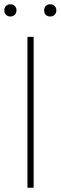

<svg xmlns="http://www.w3.org/2000/svg" viewBox="-43 -876 283 896"><path d="M114 -704V0H85V-704ZM5 -856Q18 -856 26 -848Q34 -840 34 -828Q34 -815 26 -807Q18 -799 5 -799Q-7 -799 -15 -807Q-23 -815 -23 -828Q-23 -840 -15 -848Q-7 -856 5 -856ZM191 -856Q204 -856 212 -848Q220 -840 220 -828Q220 -815 212 -807Q204 -799 191 -799Q178 -799 170.5 -807Q163 -815 163 -828Q163 -840 170.5 -848Q178 -856 191 -856Z"/></svg>

Font: Prodigy Sans ExtraLight
Style: Regular
Weight: 200
Designer: Wei Huang
Foundry: Wei Huang
Version: Version 1.003; ttfautohint (v1.8.3)